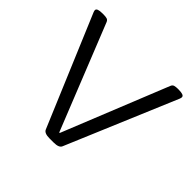

<svg xmlns="http://www.w3.org/2000/svg" viewBox="-170 -887 1074 1074"><g transform="rotate(45 367.5 -350.0)"><path d="M351 2Q309 2 301 -19L26 -672Q23 -680 23 -685Q23 -702 66 -702H75Q91 -702 101.5 -699Q112 -696 117 -683L366 -60H370L621 -683Q626 -696 636.5 -699Q647 -702 662 -702H669Q712 -702 712 -685Q712 -682 711.5 -679Q711 -676 709 -671L434 -19Q426 2 384 2Z"/></g></svg>

Font: Asap Expanded
Style: Regular
Weight: 400
Width: 7
Designer: Pablo Cosgaya
Foundry: Omnibus-Type
Version: Version 3.001; ttfautohint (v1.8.4.7-5d5b)